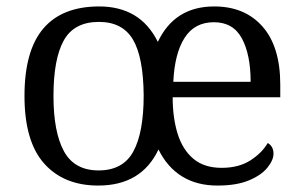

<svg xmlns="http://www.w3.org/2000/svg" viewBox="-20 -566 939 596"><path d="M285 10Q178 10 117 -58.5Q56 -127 56 -268Q56 -409 114.5 -477.5Q173 -546 288 -546Q351 -546 396.5 -519Q442 -492 470 -436Q522 -546 645 -546Q740 -546 795 -483.5Q850 -421 850 -303V-264H516Q516 -200 531.5 -150.5Q547 -101 580.5 -73Q614 -45 668 -45Q721 -45 757 -68Q793 -91 811 -122Q819 -118 824 -109.5Q829 -101 829 -89Q829 -69 810 -45.5Q791 -22 752.5 -6Q714 10 655 10Q591 10 545 -18.5Q499 -47 472 -102Q419 10 285 10ZM286 -37Q362 -37 394 -96Q426 -155 426 -270Q425 -389 392.5 -443.5Q360 -498 287 -498Q210 -498 178 -440.5Q146 -383 146 -268Q146 -156 178.5 -96.5Q211 -37 286 -37ZM758 -312Q758 -396 731 -446.5Q704 -497 644 -497Q584 -497 553 -448.5Q522 -400 518 -312Z"/></svg>

Font: Noto Serif Hentaigana EL
Style: Regular
Weight: 400
Designer: Kazuhiro Yamada
Foundry: nipponia
Version: Version 1.000